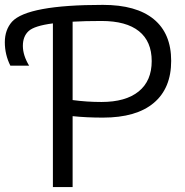

<svg xmlns="http://www.w3.org/2000/svg" viewBox="-129 -760 750 780"><path d="M-80.1 -671.9Q-16.6 -740.2 289.1 -740.2Q424.8 -740.2 495.6 -682.1Q566.4 -624 566.4 -512.7Q566.4 -401.4 495.6 -341.8Q424.8 -282.2 289.1 -282.2Q222.7 -282.2 166 -288.1V0H85.9V-665Q10.7 -655.3 -12.7 -633.8Q-36.1 -612.3 -36.1 -573.7Q-36.1 -535.2 -10.7 -493.2H-86.9Q-109.4 -538.1 -109.4 -588.4Q-109.4 -638.7 -80.1 -671.9ZM166 -353.5Q223.6 -345.7 283.2 -345.7Q381.8 -345.7 434.6 -388.7Q487.3 -431.6 487.3 -511.7Q487.3 -591.8 435.5 -633.3Q383.8 -674.8 283.2 -674.8Q215.8 -674.8 166 -671.9Z"/></svg>

Font: GenEi M Gothic v2 Regular
Style: Regular
Weight: 400
Version: Version 2.0